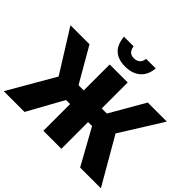

<svg xmlns="http://www.w3.org/2000/svg" viewBox="-213 -1178 1433 1433"><g transform="rotate(45 503.5 -461.0)"><path d="M797 0 641 -282H466V-426H653L811 -700H1012L804 -367L1016 0ZM-9 0 203 -367 -5 -700H196L354 -426H541V-282H366L210 0ZM409 0V-700H599V0ZM439 -922Q445 -888 461 -874Q477 -860 503 -860Q530 -860 549 -874.5Q568 -889 572 -922H673Q666 -847 620.5 -808.5Q575 -770 500 -770Q429 -770 387 -806.5Q345 -843 338 -922Z"/></g></svg>

Font: Moderustic ExtraBold
Style: Regular
Weight: 800
Designer: Tural Alisoy
Foundry: TAFT Foundry
Version: Version 2.120